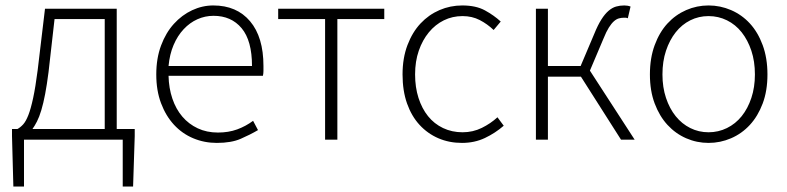

<svg xmlns="http://www.w3.org/2000/svg" viewBox="-20 -512 2886 704"><path d="M68 0V172H29L24 -13V-39H44Q55 -45 65 -56Q75 -67 84 -90Q93 -113 101.5 -152.5Q110 -192 118 -254L145 -480H408V-39H474V-13L468 172H430V0ZM158 -248Q152 -201 145.5 -167Q139 -133 131.5 -108Q124 -83 115.5 -66.5Q107 -50 99 -39H364V-442H180Z M775 12Q729 12 688.5 -5Q648 -22 618 -54.5Q588 -87 570.5 -133.5Q553 -180 553 -239Q553 -298 570.5 -345Q588 -392 617.5 -424.5Q647 -457 684.5 -474.5Q722 -492 762 -492Q848 -492 897 -434Q946 -376 946 -270Q946 -261 946 -252Q946 -243 944 -234H598Q599 -189 612 -150.5Q625 -112 648.5 -84.5Q672 -57 705 -41.5Q738 -26 779 -26Q818 -26 849.5 -37.5Q881 -49 908 -69L926 -35Q897 -18 862.5 -3Q828 12 775 12ZM598 -270H904Q904 -363 866 -408.5Q828 -454 763 -454Q732 -454 704 -441.5Q676 -429 653.5 -405Q631 -381 616.5 -347Q602 -313 598 -270Z M1172 0V-442H1000V-480H1389V-442H1217V0Z M1674 12Q1627 12 1587.5 -5Q1548 -22 1518.5 -54Q1489 -86 1472.5 -132.5Q1456 -179 1456 -239Q1456 -299 1474 -346.5Q1492 -394 1522 -426Q1552 -458 1591.5 -475Q1631 -492 1675 -492Q1725 -492 1758 -474Q1791 -456 1816 -433L1790 -402Q1767 -424 1739 -438.5Q1711 -453 1676 -453Q1639 -453 1607.5 -437.5Q1576 -422 1552.5 -393.5Q1529 -365 1515.5 -326Q1502 -287 1502 -239Q1502 -192 1514.5 -153Q1527 -114 1549.5 -86Q1572 -58 1604.5 -42.5Q1637 -27 1676 -27Q1714 -27 1746.5 -43Q1779 -59 1804 -82L1827 -51Q1796 -24 1758 -6Q1720 12 1674 12Z M1945 0V-480H1989V-270H2109L2159 -388Q2172 -420 2185 -440.5Q2198 -461 2211.5 -472.5Q2225 -484 2239 -488Q2253 -492 2269 -492Q2282 -492 2292 -488L2282 -445Q2277 -447 2274.5 -447Q2272 -447 2267 -447Q2258 -447 2249 -444.5Q2240 -442 2231 -434Q2222 -426 2212.5 -411Q2203 -396 2193 -371L2143 -253L2307 0H2257L2110 -231H1989V0Z M2578 12Q2535 12 2496 -5Q2457 -22 2427.5 -54Q2398 -86 2380.5 -132.5Q2363 -179 2363 -239Q2363 -299 2380.5 -346.5Q2398 -394 2427.5 -426Q2457 -458 2496 -475Q2535 -492 2578 -492Q2621 -492 2660.5 -475Q2700 -458 2729.5 -426Q2759 -394 2776.5 -346.5Q2794 -299 2794 -239Q2794 -179 2776.5 -132.5Q2759 -86 2729.5 -54Q2700 -22 2660.5 -5Q2621 12 2578 12ZM2578 -27Q2614 -27 2645.5 -42.5Q2677 -58 2699.5 -86Q2722 -114 2735 -153Q2748 -192 2748 -239Q2748 -287 2735 -326Q2722 -365 2699.5 -393.5Q2677 -422 2645.5 -437.5Q2614 -453 2578 -453Q2542 -453 2511 -437.5Q2480 -422 2457.5 -393.5Q2435 -365 2422 -326Q2409 -287 2409 -239Q2409 -192 2422 -153Q2435 -114 2457.5 -86Q2480 -58 2511 -42.5Q2542 -27 2578 -27Z"/></svg>

Font: hySource Sans Pro Light
Style: Regular
Weight: 300
Designer: Paul D. Hunt
Foundry: Adobe Systems Incorporated
Version: Version 2.021;PS 2.000;hotconv 1.0.86;makeotf.lib2.5.63406